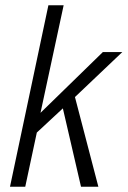

<svg xmlns="http://www.w3.org/2000/svg" viewBox="-20 -710 485 730"><path d="M265 -341 354 0H288L219 -298L120 -206L76 0H18L164 -690H222L134 -281L371 -512H445Z"/></svg>

Font: Decalotype Light Italic
Style: Regular
Weight: 300
Italic angle: -12°
Designer: Alfredo Marco Pradil
Foundry: Alfredo Marco Pradil
Version: Version 1.0